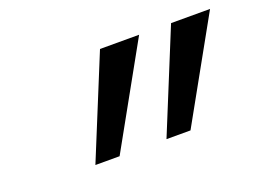

<svg xmlns="http://www.w3.org/2000/svg" viewBox="-60 -935 738 554"><g transform="rotate(-20 309.0 -658.0)"><path d="M399.9 -813 227.1 -502.9H152.8L279.8 -813ZM617.7 -813 444.8 -502.9H371.1L498 -813Z"/></g></svg>

Font: Arimo Medium
Style: Italic
Weight: 500
Italic angle: -12°
Designer: Steve Matteson
Foundry: Monotype Imaging Inc.
Version: Version 1.33